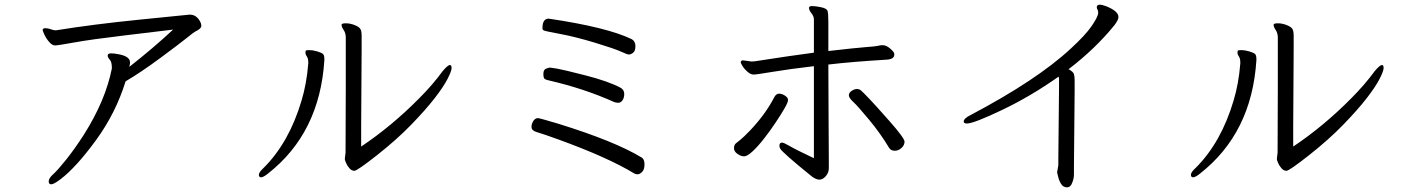

<svg xmlns="http://www.w3.org/2000/svg" viewBox="-20 -745 6040 824"><path d="M163 -616Q163 -624 174.5 -624Q186 -624 198 -619.5Q210 -615 217 -615H221Q382 -641 577.5 -660.5Q773 -680 791 -682H796Q822 -682 838 -654Q844 -644 844 -633Q844 -622 817 -609Q811 -606 782 -582.5Q753 -559 668.5 -496.5Q584 -434 519 -396Q477 -260 392 -143.5Q307 -27 240 24Q211 46 200 46Q189 46 189 33Q189 20 208.5 2.5Q228 -15 264 -60Q300 -105 340 -167Q433 -314 460 -451V-455Q460 -479 451 -489Q442 -499 442 -506Q442 -516 456.5 -516Q471 -516 490 -512Q538 -503 538 -477Q538 -470 535 -458Q637 -538 723 -618Q658 -610 515 -593Q372 -576 300 -563Q228 -550 216 -550Q204 -550 191 -565Q178 -580 170.5 -596.5Q163 -613 163 -616Z M1372 -486Q1352 -174 1130 0Q1110 16 1100.5 16Q1091 16 1091 5Q1091 -6 1112 -25Q1221 -134 1274 -313Q1296 -385 1303 -473V-477Q1303 -494 1297 -502.5Q1291 -511 1291 -517.5Q1291 -524 1292 -527Q1293 -530 1307.5 -530Q1322 -530 1341 -524.5Q1360 -519 1366 -513.5Q1372 -508 1372 -493ZM1532 -530 1530 -206V-116Q1660 -203 1778 -322Q1837 -381 1880 -440Q1902 -466 1911 -466Q1918 -466 1918 -453Q1918 -440 1900.5 -406Q1883 -372 1845 -323Q1807 -274 1745 -210Q1683 -146 1598 -79Q1513 -12 1501 -12Q1489 -12 1479.5 -23Q1470 -34 1465 -46Q1460 -58 1460 -61V-65L1463 -90L1464 -384V-583Q1464 -603 1455 -616Q1446 -629 1446 -638V-639Q1446 -645 1464.5 -645Q1483 -645 1503 -637Q1523 -629 1527.5 -619Q1532 -609 1532 -595Z M2261 -201Q2261 -206 2263 -214Q2272 -238 2289 -238Q2296 -238 2376 -214Q2618 -139 2732 -70Q2746 -63 2746 -40Q2746 -17 2735.5 -7Q2725 3 2717 3Q2709 3 2703 0Q2590 -69 2375 -147Q2320 -167 2281 -179Q2261 -185 2261 -201ZM2616 -307Q2487 -365 2335 -400Q2324 -402 2318 -406Q2312 -410 2312 -428Q2312 -446 2324 -450.5Q2336 -455 2340 -455Q2344 -455 2370.5 -450.5Q2397 -446 2494.5 -421Q2592 -396 2644 -368Q2659 -359 2659 -342Q2659 -325 2651.5 -314.5Q2644 -304 2634 -304Q2624 -304 2616 -307ZM2335 -665Q2585 -628 2691 -577Q2707 -568 2707 -547Q2707 -526 2697 -518.5Q2687 -511 2679.5 -511Q2672 -511 2645 -523.5Q2618 -536 2534 -561.5Q2450 -587 2385.5 -599Q2321 -611 2314.5 -614Q2308 -617 2308 -624Q2308 -665 2335 -665Z M3200 -186Q3266 -256 3303 -328Q3311 -343 3323.5 -343Q3336 -343 3349 -334.5Q3362 -326 3362 -316Q3362 -306 3347 -280Q3332 -254 3309 -219.5Q3286 -185 3260 -151.5Q3234 -118 3210.5 -96Q3187 -74 3173.5 -74Q3160 -74 3145 -84.5Q3130 -95 3130 -109Q3130 -123 3138.5 -130Q3147 -137 3159 -146.5Q3171 -156 3200 -186ZM3796 -110Q3759 -172 3710 -231Q3661 -290 3642 -307.5Q3623 -325 3623 -336Q3623 -347 3635 -355Q3647 -363 3657.5 -363Q3668 -363 3675.5 -356.5Q3683 -350 3708.5 -323.5Q3734 -297 3798 -224.5Q3862 -152 3862 -137Q3862 -122 3849 -110Q3836 -98 3820 -98Q3804 -98 3796 -110ZM3325 -119Q3325 -133 3336 -133Q3344 -133 3368.5 -118.5Q3393 -104 3473 -66V-461Q3370 -449 3298 -437Q3226 -425 3214 -425Q3202 -425 3188.5 -436.5Q3175 -448 3167 -461Q3159 -474 3159 -477Q3159 -486 3169 -486L3205 -481L3220 -482Q3367 -505 3473 -519V-662Q3473 -675 3462.5 -688Q3452 -701 3452 -711V-712Q3453 -719 3466 -719Q3479 -719 3503.5 -714Q3528 -709 3531.5 -698Q3535 -687 3535 -652V-526Q3657 -540 3698.5 -543Q3740 -546 3748.5 -548.5Q3757 -551 3766 -551H3769Q3784 -551 3801 -536Q3818 -521 3818 -514V-511Q3818 -491 3786 -489Q3636 -480 3535 -468L3536 -238L3537 -58V-23Q3537 -4 3524 11Q3511 26 3497 26Q3483 26 3465 13Q3334 -93 3328 -108Q3325 -114 3325 -119Z M4517 -7 4522 -36V-68L4525 -368V-408Q4525 -412 4523 -416Q4404 -332 4281.5 -273.5Q4159 -215 4130 -215Q4116 -215 4116 -223Q4116 -237 4145 -251Q4431 -402 4576 -537Q4638 -594 4664.5 -632.5Q4691 -671 4693 -688V-691Q4693 -699 4690 -704Q4687 -709 4687 -714Q4687 -725 4701 -725Q4709 -725 4728 -718Q4780 -697 4780 -672Q4780 -659 4762 -636Q4681 -536 4566 -448Q4586 -437 4589 -427Q4592 -417 4592 -400V-354L4589 -30V4Q4589 21 4582 38Q4575 59 4559 59Q4543 59 4534 44.5Q4525 30 4521.5 14.5Q4518 -1 4517 -4Z M5372 -486Q5352 -174 5130 0Q5110 16 5100.5 16Q5091 16 5091 5Q5091 -6 5112 -25Q5221 -134 5274 -313Q5296 -385 5303 -473V-477Q5303 -494 5297 -502.5Q5291 -511 5291 -517.5Q5291 -524 5292 -527Q5293 -530 5307.5 -530Q5322 -530 5341 -524.5Q5360 -519 5366 -513.5Q5372 -508 5372 -493ZM5532 -530 5530 -206V-116Q5660 -203 5778 -322Q5837 -381 5880 -440Q5902 -466 5911 -466Q5918 -466 5918 -453Q5918 -440 5900.5 -406Q5883 -372 5845 -323Q5807 -274 5745 -210Q5683 -146 5598 -79Q5513 -12 5501 -12Q5489 -12 5479.5 -23Q5470 -34 5465 -46Q5460 -58 5460 -61V-65L5463 -90L5464 -384V-583Q5464 -603 5455 -616Q5446 -629 5446 -638V-639Q5446 -645 5464.5 -645Q5483 -645 5503 -637Q5523 -629 5527.5 -619Q5532 -609 5532 -595Z"/></svg>

Font: LXGW WenKai Mono Lite
Style: Regular
Weight: 400
Monospace: yes
Designer: LXGW / Fontworks Inc.
Foundry: LXGW / Fontworks Inc.
Version: Version 1.520; June 14, 2025